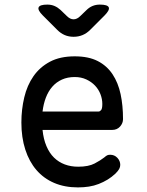

<svg xmlns="http://www.w3.org/2000/svg" viewBox="-20 -805 640 835"><path d="M459 -132Q478 -132 490.5 -118.5Q503 -105 503 -88Q503 -79 498.5 -70.5Q494 -62 482 -50Q466 -35 448 -24Q430 -13 409.5 -5Q389 3 366.5 6.5Q344 10 319 10Q261 10 215.5 -9.5Q170 -29 138.5 -65.5Q107 -102 90 -154.5Q73 -207 73 -272Q73 -329 85.5 -381.5Q98 -434 125.5 -473.5Q153 -513 197 -536.5Q241 -560 305 -560Q365 -560 405 -539.5Q445 -519 469.5 -482Q494 -445 504.5 -395.5Q515 -346 515 -287Q515 -269 502 -254.5Q489 -240 468 -240H165Q169 -200 182 -169.5Q195 -139 215 -119.5Q235 -100 261.5 -90Q288 -80 320 -80Q365 -80 391.5 -94Q418 -108 433 -120Q441 -127 446 -129.5Q451 -132 459 -132ZM165 -320H409Q414 -320 419.5 -326Q425 -332 425 -353Q425 -374 417 -395Q409 -416 393.5 -432.5Q378 -449 355.5 -459.5Q333 -470 305 -470Q274 -470 249.5 -459Q225 -448 207.5 -428Q190 -408 179.5 -380.5Q169 -353 165 -320ZM186 -785Q203 -785 217 -779Q231 -773 243 -762L271 -735Q285 -721 300 -721Q315 -721 329 -735L356 -761Q368 -773 382.5 -779Q397 -785 414 -785Q448 -785 453 -773Q458 -761 434 -737L372 -675Q357 -660 339 -652.5Q321 -645 300 -645Q279 -645 261.5 -652.5Q244 -660 229 -675L166 -738Q143 -761 148 -773Q153 -785 186 -785Z"/></svg>

Font: Maple Mono NF CN
Style: Regular
Weight: 400
Monospace: yes
Designer: subframe7536
Version: Version 7.000